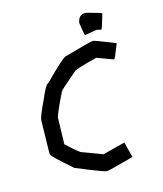

<svg xmlns="http://www.w3.org/2000/svg" viewBox="-128 -999 911 1073"><g transform="rotate(-15 327.5 -462.5)"><path d="M465.8 -743.2H469.7Q479 -743.2 590.8 -698.2L592.8 -696.3V-694.3Q563 -617.7 557.6 -612.3L461.9 -647.5Q337.4 -615.7 329.1 -606.4Q229.5 -521 229.5 -517.6Q168.9 -394.5 168.9 -376L165 -226.6Q237.8 -159.2 247.1 -159.2L362.3 -116.2L491.2 -149.4L514.6 -59.6Q371.1 -20.5 358.4 -20.5H354.5Q339.8 -20.5 184.6 -85Q73.2 -182.1 73.2 -191.4L71.3 -201.2L75.2 -389.6Q75.2 -408.2 120.1 -502Q151.9 -578.6 168.9 -582Q284.7 -699.7 301.8 -700.2Q454.1 -743.2 465.8 -743.2ZM463.9 -905.3H471.7Q559.6 -882.8 559.6 -877.9Q534.7 -792 530.3 -792L504.9 -797.9L434.6 -786.1Q430.7 -791 420.9 -860.4Q429.2 -905.3 463.9 -905.3Z"/></g></svg>

Font: ww_drahtTSB
Style: Regular
Weight: 400
Designer: Dr. Wolfgang Wiebecke
Version: Version 1.06 May 21, 2010, initial release